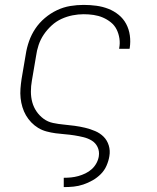

<svg xmlns="http://www.w3.org/2000/svg" viewBox="-20 -548 640 783"><path d="M240 215V177H241Q256 177 270.5 175.5Q285 174 299.5 170Q314 166 328.5 159Q343 152 354.5 141.5Q366 131 373.5 117Q381 103 383 89Q386 69 378 52Q370 35 354.5 25.5Q339 16 320.5 11.5Q302 7 283 4Q264 1 245 -0.5Q226 -2 207 -4.5Q188 -7 169.5 -12Q151 -17 135.5 -26.5Q120 -36 107.5 -49Q95 -62 86 -77.5Q77 -93 71.5 -111Q66 -129 64 -148Q62 -167 63.5 -186.5Q65 -206 68 -226L85 -326Q89 -353 98.5 -380Q108 -407 124 -431Q140 -455 163 -474.5Q186 -494 212.5 -506.5Q239 -519 266.5 -523.5Q294 -528 321 -528Q348 -528 373.5 -524.5Q399 -521 422 -512Q445 -503 464 -487.5Q483 -472 494.5 -450.5Q506 -429 509.5 -403.5Q513 -378 509 -352Q509 -351 508.5 -350Q508 -349 508 -349H466Q466 -349 466 -349.5Q466 -350 466 -351Q470 -371 467 -391Q464 -411 455.5 -428Q447 -445 432 -457Q417 -469 399.5 -476.5Q382 -484 362 -487Q342 -490 321 -490Q299 -490 276 -485.5Q253 -481 231 -471Q209 -461 190.5 -444Q172 -427 158.5 -407Q145 -387 137.5 -364.5Q130 -342 127 -319L110 -219Q106 -197 106 -174.5Q106 -152 111.5 -131.5Q117 -111 129 -93.5Q141 -76 158 -63.5Q175 -51 196.5 -46.5Q218 -42 240 -40Q262 -38 284 -35Q306 -32 327 -27Q348 -22 368 -13.5Q388 -5 402.5 9.5Q417 24 423.5 45Q430 66 426 89Q423 108 414.5 127.5Q406 147 391 162Q376 177 357.5 187.5Q339 198 319.5 204.5Q300 211 280.5 213Q261 215 241 215Z"/></svg>

Font: Iosevka SS04 XLt Ex
Style: Italic
Weight: 200
Width: 7
Italic angle: -9°
Monospace: yes
Designer: Belleve Invis
Foundry: Belleve Invis
Version: Version 19.0.0; ttfautohint (v1.8.4)